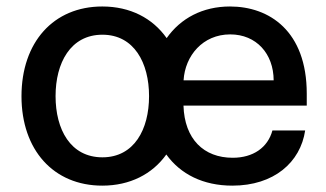

<svg xmlns="http://www.w3.org/2000/svg" viewBox="-20 -573 1025 604"><path d="M301.8 11C388.8 11 459.2 -25.2 503.2 -87C547.9 -24.9 619.3 11 710.9 11C842 11 925.1 -62.5 940 -162.6H837C822.4 -108.7 776.3 -76.7 712 -76.7C621.1 -76.7 560.4 -135.3 557.2 -240.8H945V-278.4C945 -475.5 827.1 -552.6 703.5 -552.6C617.5 -552.6 548.3 -515.6 504.3 -453.1C459.9 -516 389.6 -552.6 301.8 -552.6C148.1 -552.6 47.6 -440 47.6 -270.2C47.6 -101.6 148.1 11 301.8 11ZM154.8 -270.6C154.8 -375 201.7 -463.8 302.2 -463.8C402 -463.8 448.9 -375 448.9 -270.6C448.9 -165.8 402 -78.1 302.2 -78.1C201.7 -78.1 154.8 -165.8 154.8 -270.6ZM557.5 -320.3C562.1 -397.7 617.9 -464.8 704.2 -464.8C786.6 -464.8 840.6 -403.8 840.9 -320.3Z"/></svg>

Font: Margiela Sans Medium
Style: Regular
Weight: 500
Designer: Stefan Endress, Andreas Faust
Version: Version 1.100;FEAKit 1.0